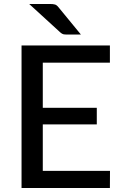

<svg xmlns="http://www.w3.org/2000/svg" viewBox="-20 -947 617 967"><path d="M534 -86.5 533.5 0H88.5V-718H533.5V-631.5H195.5V-404H467.5V-320.5H195.5V-86.5ZM231 -927Q248 -927 257 -924.2Q266 -921.5 275 -910L387.5 -773H317.5Q306 -773 299.2 -774.5Q292.5 -776 284 -783.5L127 -927Z"/></svg>

Font: LatoLatin Medium
Style: Regular
Weight: 500
Designer: Lukasz Dziedzic with Adam Twardoch and Botio Nikoltchev
Foundry: tyPoland Lukasz Dziedzic
Version: Version 2.015; 2015-08-06; http://www.latofonts.com/